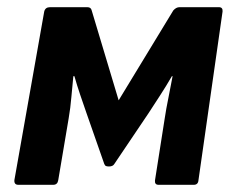

<svg xmlns="http://www.w3.org/2000/svg" viewBox="-20 -514 648 534"><path d="M31 0Q19 0 20 -13L103 -482Q106 -494 119 -494H223Q233 -494 235 -485L310 -235L462 -485Q470 -494 479 -494H589Q600 -494 599 -482L532 -13Q531 0 519 0H421Q410 0 411 -12L438 -184Q442 -211 448.5 -242.5Q455 -274 460 -302H458Q443 -276 425.5 -249Q408 -222 393 -199L298 -58Q294 -51 283 -51Q279 -51 275.5 -52Q272 -53 270 -58L220 -201Q212 -224 203 -250.5Q194 -277 187 -302H184Q181 -274 178.5 -244Q176 -214 171 -185L142 -13Q140 0 128 0Z"/></svg>

Font: Sofia Sans Semi Condensed ExtraBold
Style: Italic
Weight: 800
Italic angle: -9°
Version: Version 4.100